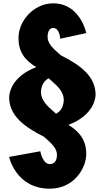

<svg xmlns="http://www.w3.org/2000/svg" viewBox="-20 -860 630 1155"><path d="M279.4 275C425.1 275 498.8 152 498.8 66C498.8 -15 461.3 -65 391.9 -109C491.3 -146 550.1 -214 555.1 -289C555.1 -403 460.1 -470 346.4 -527C300.5 -567 266.3 -597 266.3 -637C266.3 -668 277.3 -692 299.5 -692C339.6 -692 342.2 -627 342.2 -627L498.8 -661C498.8 -661 463.8 -840 299.5 -840C187.7 -840 91.2 -739 91.2 -631C91.2 -549 127.4 -499 198.1 -456C98.7 -419 39.9 -351 34.9 -276C34.9 -162 129.9 -95 243.6 -38C289.5 2 322.7 31 322.7 72C322.7 101 311.6 127 279.4 127C236.2 127 222.4 50 222.4 50L34.9 84C34.9 84 74.9 275 279.4 275ZM285.2 -378C287.9 -375 291 -373 294.2 -370C325.8 -342 362.2 -309 363.8 -260C362.2 -211 339.6 -187 316.9 -176L304.8 -187C302.1 -190 299 -192 295.8 -195C264.2 -223 227.8 -256 226.2 -305C227.8 -353 250.4 -377 272.6 -389Z"/></svg>

Font: Blink
Style: Wide
Weight: 400
Designer: Mew Too
Foundry: Cannot Into Space Fonts
Version: Version 001.000